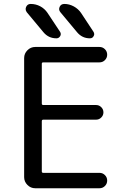

<svg xmlns="http://www.w3.org/2000/svg" viewBox="-20 -999 645 998"><path d="M205.1 -674.8Q197.3 -674.8 197.3 -668V-460.9Q197.3 -453.1 205.1 -453.1H479.5Q495.1 -453.1 506.3 -441.9Q517.6 -430.7 517.6 -415Q517.6 -399.4 506.3 -388.2Q495.1 -377 479.5 -377H205.1Q197.3 -377 197.3 -369.1V-107.4Q197.3 -100.6 205.1 -100.6H497.1Q513.7 -100.6 525.4 -88.9Q537.1 -77.1 537.1 -60.5Q537.1 -43.9 525.4 -32.2Q513.7 -20.5 497.1 -20.5H163.1Q139.6 -20.5 122.6 -37.6Q105.5 -54.7 105.5 -78.1V-697.3Q105.5 -720.7 122.6 -737.8Q139.6 -754.9 163.1 -754.9H497.1Q513.7 -754.9 525.4 -743.2Q537.1 -731.4 537.1 -714.8Q537.1 -698.2 525.4 -686.5Q513.7 -674.8 497.1 -674.8ZM447.3 -799.8Q407.2 -799.8 380.9 -831.1L293.9 -935.5Q283.2 -948.2 290 -963.4Q296.9 -978.5 314.5 -978.5Q339.8 -978.5 363.3 -965.8Q386.7 -953.1 401.4 -931.6L465.8 -834Q469.7 -828.1 469.7 -821.3Q469.7 -816.4 466.8 -811.5Q460.9 -799.8 447.3 -799.8ZM273.4 -799.8Q232.4 -799.8 206.1 -831.1L119.1 -935.5Q113.3 -943.4 113.3 -952.1Q113.3 -957 116.2 -963.9Q123 -978.5 139.6 -978.5Q166 -978.5 189 -966.3Q211.9 -954.1 226.6 -932.6L292 -834Q295.9 -828.1 295.9 -822.3Q295.9 -816.4 293 -811.5Q286.1 -799.8 273.4 -799.8Z"/></svg>

Font: Gen Jyuu Gothic Regular
Style: Regular
Weight: 400
Designer: [Source Han Sans]
Ryoko NISHIZUKA  (kana & ideographs); Paul D. Hunt (Latin, Greek & Cyrillic); Wenlong ZHANG  (bopomofo
Version: Version 1.002.20150607